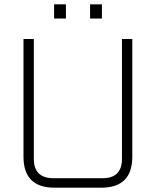

<svg xmlns="http://www.w3.org/2000/svg" viewBox="-20 -871 723 891"><path d="M89 -144V-690H137V-134Q137 -44 228 -44H456Q546 -44 546 -134V-690H594V-144Q594 0 450 0H233Q89 0 89 -144ZM231 -785V-851H286V-785ZM398 -785V-851H453V-785Z"/></svg>

Font: Oxanium ExtraLight
Style: Regular
Weight: 200
Designer: Severin Meyer
Version: Version 2.000